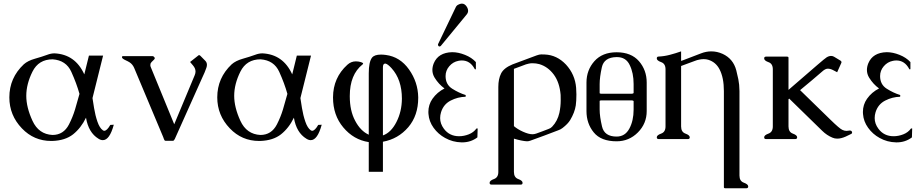

<svg xmlns="http://www.w3.org/2000/svg" viewBox="-20 -762 5033 1052"><path d="M278.3 -469.7Q392.1 -464.4 441.9 -354.5Q448.2 -380.4 454.6 -406Q460.9 -431.6 467.3 -457.5H544.9L486.8 -224.6Q488.8 -210.4 495.4 -170.2Q502 -129.9 513.9 -95.2Q525.9 -60.5 543.5 -48.3Q547.4 -45.4 551.3 -45.4Q565.9 -45.4 584.5 -77.6L603.5 -78.6Q580.6 5.9 543.5 5.9Q531.7 5.9 519.5 -2Q464.8 -35.2 451.2 -117.2Q423.8 -60.5 380.4 -25.9Q337.4 7.8 267.1 10.3H260.3Q166 10.3 100.1 -58.6Q31.2 -130.4 31.2 -228.5Q31.2 -335.4 110.4 -409.7Q132.3 -429.2 171.1 -440.2Q210 -451.2 237.8 -461.4Q259.3 -469.7 278.3 -469.7ZM415.5 -247.6Q399.4 -305.2 370.8 -368.4Q342.3 -431.6 268.6 -437Q191.4 -437 157.7 -369.1Q124 -301.3 124 -236.8Q124 -173.8 158 -100.1Q191.9 -26.4 267.6 -22.5Q328.1 -22.5 357.9 -80.1Q378.4 -120.1 391.1 -162.1Q403.8 -204.1 415.5 -247.6Z M806.6 -393.1 934.6 -81.1 1046.9 -350.1Q1051.3 -360.4 1051.3 -370.1Q1051.3 -387.2 1037.6 -403.3L1021.5 -422.4L1065.4 -457Q1068.4 -460 1070.8 -460Q1074.2 -460 1078.1 -456.1L1105.5 -428.2Q1113.8 -419.4 1113.8 -406.7Q1113.8 -399.4 1110.8 -390.6Q1103 -367.2 1087.9 -335.9L938 -1Q935.5 3.9 933.1 6.8Q930.7 9.3 927.7 9.3H886.7Q883.3 9.3 881.3 6.3Q879.9 4.9 877.7 -1.2Q875.5 -7.3 874.5 -10.3L714.8 -390.6Q706.5 -409.2 690.9 -419.9Q680.7 -426.3 670.7 -430.7Q660.6 -435.1 654.8 -439.5Q651.4 -441.4 648.9 -445.8Q648.4 -447.8 648.4 -449.2Q648.4 -450.7 648.9 -452.1Q650.4 -454.6 654.3 -454.6H814.5Q817.9 -454.6 822.3 -452.1Q826.2 -448.7 827.6 -445.8Q828.1 -444.3 828.1 -443.4Q828.1 -439 823.2 -434.6Q806.6 -419.4 805.2 -414.6Q803.7 -410.2 803.7 -405.3Q803.7 -399.4 806.6 -393.1Z M1417.5 -469.7Q1531.2 -464.4 1581.1 -354.5Q1587.4 -380.4 1593.8 -406Q1600.1 -431.6 1606.4 -457.5H1684.1L1626 -224.6Q1627.9 -210.4 1634.5 -170.2Q1641.1 -129.9 1653.1 -95.2Q1665 -60.5 1682.6 -48.3Q1686.5 -45.4 1690.4 -45.4Q1705.1 -45.4 1723.6 -77.6L1742.7 -78.6Q1719.7 5.9 1682.6 5.9Q1670.9 5.9 1658.7 -2Q1604 -35.2 1590.3 -117.2Q1563 -60.5 1519.5 -25.9Q1476.6 7.8 1406.2 10.3H1399.4Q1305.2 10.3 1239.3 -58.6Q1170.4 -130.4 1170.4 -228.5Q1170.4 -335.4 1249.5 -409.7Q1271.5 -429.2 1310.3 -440.2Q1349.1 -451.2 1377 -461.4Q1398.4 -469.7 1417.5 -469.7ZM1554.7 -247.6Q1538.6 -305.2 1510 -368.4Q1481.4 -431.6 1407.7 -437Q1330.6 -437 1296.9 -369.1Q1263.2 -301.3 1263.2 -236.8Q1263.2 -173.8 1297.1 -100.1Q1331.1 -26.4 1406.7 -22.5Q1467.3 -22.5 1497.1 -80.1Q1517.6 -120.1 1530.3 -162.1Q1543 -204.1 1554.7 -247.6Z M2078.1 -20Q2122.6 -35.6 2152.1 -93.3Q2181.6 -150.9 2182.1 -221.2Q2182.1 -326.2 2125 -388.7Q2104.5 -411.1 2092.3 -413.6H2090.3Q2078.1 -413.6 2078.1 -393.1ZM2078.1 14.6V179.2H2000.5V16.6Q1917.5 3.9 1860.8 -64Q1804.7 -130.9 1804.7 -227.5V-229Q1805.2 -336.4 1883.3 -407.2Q1903.8 -425.8 1929.7 -425.8Q1936.5 -425.8 1943.8 -424.8Q1969.7 -419.9 1969.7 -413.6Q1969.7 -411.6 1966.8 -409.2Q1896.5 -353.5 1896.5 -236.3V-233.9Q1896.5 -155.3 1925.8 -100.6Q1955.1 -44.4 2000.5 -23.9V-360.4Q2000.5 -422.4 2018.1 -445.8Q2031.2 -462.9 2067.4 -462.9Q2079.6 -462.9 2094.2 -460.9Q2171.9 -450.7 2220.9 -381.6Q2270 -312.5 2271.5 -229V-226.1Q2271.5 -129.4 2217.3 -65.4Q2161.6 -0.5 2078.1 14.6Z M2395.5 -510.7Q2394 -509.3 2393.1 -508.8Q2385.3 -504.9 2381.3 -511.7Q2379.4 -515.1 2379.9 -519.5L2476.1 -720.2Q2480.5 -731 2489.7 -735.8Q2501.5 -742.2 2510.7 -742.2Q2527.8 -742.2 2539.1 -722.7Q2544.9 -712.4 2544.9 -703.1Q2544.9 -691.9 2536.6 -682.1ZM2597.2 -58.1 2595.7 -9.3Q2559.6 18.1 2512.2 18.1H2509.3Q2460 17.1 2418.5 -6.3Q2380.9 -26.9 2355.7 -61.8Q2330.6 -96.7 2327.6 -137.7Q2327.1 -143.1 2327.1 -148.4Q2327.1 -188.5 2349.6 -220.7Q2375 -256.8 2415.5 -277.3Q2383.3 -300.8 2361.3 -336.4Q2349.1 -356.4 2349.1 -378.9Q2349.1 -396 2356.4 -414.6Q2380.9 -474.1 2457.5 -476.1Q2491.2 -476.1 2527.8 -461.4Q2564.5 -446.8 2587.4 -421.9V-384.8Q2587.4 -381.8 2584.5 -381.8Q2581.5 -381.8 2580.6 -384.8Q2555.7 -430.7 2510.7 -430.7Q2501.5 -430.7 2491.7 -428.7Q2461.9 -422.9 2441.7 -399.2Q2421.4 -375.5 2421.4 -345.2Q2421.4 -298.8 2457.8 -275.9Q2494.1 -252.9 2531.7 -241.2L2531.2 -231.9Q2488.3 -231 2449.2 -210.9Q2410.2 -190.9 2396.5 -147Q2391.6 -130.9 2391.6 -115.2Q2391.6 -84 2412.1 -56.6Q2442.4 -15.6 2495.6 -15.6Q2522 -15.6 2548.3 -25.9Q2574.7 -36.1 2590.8 -58.1Z M2795.9 180.2Q2795.9 210.4 2819.6 219Q2843.3 227.5 2843.3 239.7Q2843.3 249.5 2833.5 249.5H2672.9Q2662.6 249.5 2662.6 239.7Q2662.6 227.5 2686.5 219Q2710.4 210.4 2710.4 180.2V-285.6Q2710.4 -329.6 2725.6 -359.6Q2740.7 -389.6 2788.1 -409.2L2795.9 -412.1L2920.4 -458.5Q2935.1 -463.9 2945.3 -463.9Q2957.5 -463.9 2964.8 -463.4Q3031.2 -460.9 3081.1 -408.2Q3130.9 -354 3136.7 -280.8Q3138.2 -262.2 3138.2 -244.6Q3138.2 -208.5 3134.8 -184.6Q3128.9 -145.5 3104 -104Q3091.3 -83 3062 -60.5Q3051.3 -52.2 3038.1 -47.9Q3000 -33.2 2961.9 -19Q2923.8 -4.9 2885.7 8.8Q2876 12.2 2867.7 12.2Q2839.4 10.7 2795.9 -2.4ZM2795.9 -384.8V-70.8Q2815.9 -53.7 2845.2 -40.5Q2876.5 -26.4 2897.5 -26.4Q2907.7 -26.4 2918.5 -30.3Q2935.1 -36.1 2951.9 -42.5Q2968.8 -48.8 2986.3 -55.7Q2997.1 -59.1 3005.4 -67.9Q3034.7 -98.6 3044.9 -143.6Q3052.2 -178.2 3052.2 -212.4Q3052.2 -232.4 3051.8 -242.2Q3045.9 -310.5 3014.6 -353Q2982.4 -396.5 2935.1 -410.6Q2917 -415.5 2897.9 -415.5Q2892.1 -415.5 2886.2 -415Q2876.5 -413.6 2861.3 -409.2Q2851.6 -405.3 2831.3 -397.9Q2811 -390.6 2795.9 -384.8Z M3451.7 -252V-301.3Q3451.7 -362.3 3430.2 -405.8Q3409.7 -449.2 3360.4 -449.2H3358.4Q3289.6 -448.2 3277.6 -393.3Q3265.6 -338.4 3265.6 -301.3V-251Q3268.6 -248.5 3273.9 -248.5H3441.4Q3448.2 -248.5 3451.7 -252ZM3265.6 -209.5V-161.6Q3265.6 -124 3278.6 -68.8Q3291.5 -13.7 3358.4 -13.7Q3404.8 -13.7 3428.2 -57.1Q3451.7 -100.6 3451.7 -161.6V-208.5Q3448.2 -211.9 3441.4 -211.9H3273.9Q3268.6 -211.9 3265.6 -209.5ZM3358.4 -475.6Q3438.5 -475.6 3481 -426.8Q3523.4 -377.9 3523.4 -309.6V-153.3Q3523.4 -85 3475.1 -36.4Q3426.8 12.2 3358.4 12.2Q3272.9 12.2 3233.2 -36.6Q3193.4 -85.4 3193.4 -153.3V-309.6Q3193.4 -377.9 3236.8 -426.8Q3280.3 -475.6 3358.4 -475.6Z M3711.9 -428.2 3723.1 -432.1 3821.3 -469.7Q3849.1 -480.5 3877.4 -480.5Q3909.2 -480.5 3939.5 -466.8Q3997.6 -439.9 4014.2 -376.5Q4019.5 -356 4025.4 -327.9Q4031.2 -299.8 4031.7 -263.2V200.2Q4031.7 230.5 4055.7 239Q4079.6 247.6 4079.6 259.8Q4079.6 269.5 4069.3 269.5H3954.1Q3946.3 269.5 3946.3 263.7V-263.2Q3946.3 -336.4 3922.4 -382.3Q3901.9 -421.9 3860.4 -434.6Q3849.1 -438 3835.4 -438Q3824.2 -438 3812 -435.5Q3798.8 -433.1 3786.9 -428.2Q3774.9 -423.3 3761.7 -418.9L3723.6 -404.8L3711.9 -400.4V-69.3Q3711.9 -38.6 3735.6 -30Q3759.3 -21.5 3759.3 -9.8Q3759.3 0 3749.5 0H3588.9Q3578.6 0 3578.6 -9.8Q3578.6 -21.5 3602.5 -30Q3626.5 -38.6 3626.5 -69.3V-382.3Q3626.5 -413.1 3602.5 -421.6Q3578.6 -430.2 3578.6 -441.9Q3578.6 -452.1 3588.9 -452.1Q3620.1 -453.6 3650.6 -461.7Q3681.2 -469.7 3711.9 -480.5Z M4300.3 -69.3Q4300.3 -38.6 4324 -30Q4347.7 -21.5 4347.7 -9.8Q4347.7 0 4337.4 0H4176.8Q4167 0 4167 -9.8Q4167 -21.5 4190.7 -30Q4214.4 -38.6 4214.4 -69.3V-382.3Q4214.4 -413.1 4190.7 -421.4Q4167 -429.7 4167 -441.9Q4167 -451.7 4176.8 -451.7H4292Q4300.3 -451.7 4300.3 -445.8V-269.5L4458 -405.8Q4500.5 -442.4 4509.3 -447.8Q4522 -455.6 4533.7 -455.6Q4542.5 -455.6 4549.8 -451.2L4585.4 -429.7Q4590.8 -425.8 4590.8 -421.4Q4590.8 -419.9 4589.4 -416.5L4566.9 -366.2L4543.5 -378.4Q4529.3 -385.7 4515.6 -385.7Q4502 -385.7 4485.4 -370.6Q4432.6 -324.7 4363.8 -268.1L4529.3 -106.9Q4580.6 -56.6 4595.7 -50.3Q4606.4 -44.9 4618.2 -44.9Q4623 -44.9 4627.9 -45.9Q4631.8 -46.9 4635.3 -46.9Q4645 -46.9 4647.9 -40Q4648.9 -37.6 4648.9 -35.2Q4648.9 -30.8 4644 -28.3L4613.8 -13.7Q4588.4 -2.4 4567.4 -2.4Q4553.2 -2.4 4541 -7.8Q4510.3 -20.5 4484.9 -45.4L4304.2 -221.7L4300.3 -218.3Z M4978 -58.1 4976.6 -9.3Q4940.4 18.1 4893.1 18.1H4890.1Q4840.8 17.1 4799.3 -6.3Q4761.7 -26.9 4736.6 -61.8Q4711.4 -96.7 4708.5 -137.7Q4708 -143.1 4708 -148.4Q4708 -188.5 4730.5 -220.7Q4755.9 -256.8 4796.4 -277.3Q4764.2 -300.8 4742.2 -336.4Q4730 -356.4 4730 -378.9Q4730 -396 4737.3 -414.6Q4761.7 -474.1 4838.4 -476.1Q4872.1 -476.1 4908.7 -461.4Q4945.3 -446.8 4968.3 -421.9V-384.8Q4968.3 -381.8 4965.3 -381.8Q4962.4 -381.8 4961.4 -384.8Q4936.5 -430.7 4891.6 -430.7Q4882.3 -430.7 4872.6 -428.7Q4842.8 -422.9 4822.5 -399.2Q4802.2 -375.5 4802.2 -345.2Q4802.2 -298.8 4838.6 -275.9Q4875 -252.9 4912.6 -241.2L4912.1 -231.9Q4869.1 -231 4830.1 -210.9Q4791 -190.9 4777.3 -147Q4772.5 -130.9 4772.5 -115.2Q4772.5 -84 4793 -56.6Q4823.2 -15.6 4876.5 -15.6Q4902.8 -15.6 4929.2 -25.9Q4955.6 -36.1 4971.7 -58.1Z"/></svg>

Font: Caudex
Style: Regular
Weight: 400
Version: Version 1.04